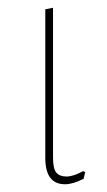

<svg xmlns="http://www.w3.org/2000/svg" viewBox="-20 -473 277 496"><path d="M148 3Q97 3 97 -65V-449L117 -453V-66Q117 -37 125.5 -27Q134 -17 152 -17Q169 -17 195 -31L200 -28L196 -11Q168 3 148 3Z"/></svg>

Font: Alegreya Sans SC Thin
Style: Regular
Weight: 100
Designer: Juan Pablo del Peral
Foundry: Huerta Tipografica
Version: Version 2.007